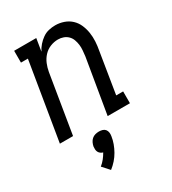

<svg xmlns="http://www.w3.org/2000/svg" viewBox="-190 -638 881 985"><g transform="rotate(-30 250.0 -145.0)"><path d="M13 0 89 -460H48V-530H179L167 -456Q176 -474 189.5 -489.5Q203 -505 220 -517Q237 -529 256.5 -533.5Q276 -538 295 -538Q321 -538 345.5 -529.5Q370 -521 388 -504Q406 -487 416 -464Q426 -441 430 -415.5Q434 -390 432.5 -363.5Q431 -337 426 -311L387 -70H428V0H296L350 -322Q352 -339 353.5 -356Q355 -373 353 -389Q351 -405 345.5 -420Q340 -435 329 -446Q318 -457 303 -462.5Q288 -468 271 -468Q248 -468 225.5 -459Q203 -450 186.5 -432Q170 -414 161 -392Q152 -370 148 -347L91 0ZM173 248 136 207Q151 195 162.5 180.5Q174 166 183 150Q175 148 168.5 143Q162 138 158.5 131Q155 124 154.5 115.5Q154 107 155 99Q157 88 162 77.5Q167 67 175.5 59.5Q184 52 195 49Q206 46 217 46Q228 46 238 49Q248 52 254 59.5Q260 67 261.5 77.5Q263 88 261 99Q258 120 250.5 140.5Q243 161 232 180.5Q221 200 206 217Q191 234 173 248Z"/></g></svg>

Font: Iosevka Slab
Style: Italic
Weight: 400
Italic angle: -9°
Monospace: yes
Designer: Belleve Invis
Foundry: Belleve Invis
Version: Version 11.1.0; ttfautohint (v1.8.3)